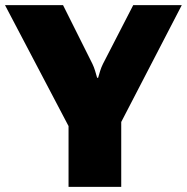

<svg xmlns="http://www.w3.org/2000/svg" viewBox="-44 -731 731 751"><path d="M224.1 0H430.2V-253.9L667 -710.9H477.1L358.9 -481.4Q352.1 -467.8 347.9 -454.1Q343.8 -440.4 339.8 -426.8H335.9Q332 -440.4 327.9 -454.3Q323.7 -468.3 317.4 -481.4L202.6 -710.9H-24.4L224.1 -237.8Z"/></svg>

Font: Roboto Flex
Style: wght 1000 wdth 100 opsz 14.0 GRAD 0.00 slnt 0.00 XTRA 468 XOPQ 96 YOPQ 79 YTLC 514 YTUC 712 YTAS 750 YTDE -203.00 YTFI 738
Weight: 1000
Designer: Berlow after Robertson
Foundry: Google
Version: Version 3.100